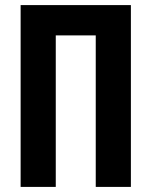

<svg xmlns="http://www.w3.org/2000/svg" viewBox="-20 -734 595 754"><path d="M61 0V-714H494V0H356V-595H199V0Z"/></svg>

Font: Noto Sans Display ExtraCondensed
Style: Bold
Weight: 700
Width: 2
Designer: Monotype Design Team
Foundry: Monotype Imaging Inc.
Version: Version 2.003